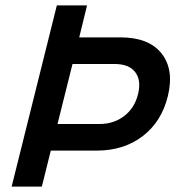

<svg xmlns="http://www.w3.org/2000/svg" viewBox="-20 -695 656 715"><path d="M23.3 0 191.7 -675H304.2L275 -555.8H429.2Q534.2 -555.8 581.7 -495.8Q629.2 -435.8 605 -336.7Q581.7 -241.7 511.3 -187.9Q440.8 -134.2 340.8 -134.2H169.2L135.8 0ZM194.2 -233.3H350.8Q404.2 -233.3 442.9 -263.3Q481.7 -293.3 494.2 -345Q506.7 -396.7 483.3 -426.7Q460 -456.7 406.7 -456.7H250Z"/></svg>

Font: Funnel Sans Medium
Style: Italic
Weight: 500
Italic angle: -14.036°
Version: Version 1.000; Beta; Release 5; Build 24; ttfautohint (v1.8.